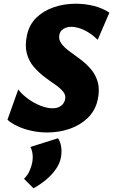

<svg xmlns="http://www.w3.org/2000/svg" viewBox="-20 -695 608 1032"><path d="M235 17Q190 17 149 8Q108 -1 75 -16.5Q42 -32 20 -51L78 -214Q100 -186 132 -163Q164 -140 198.5 -126.5Q233 -113 262 -113Q292 -113 309 -127Q326 -141 330 -161Q335 -184 318.5 -203.5Q302 -223 274 -242Q246 -261 216 -284Q186 -307 160.5 -337Q135 -367 124 -408.5Q113 -450 125 -506Q137 -562 174.5 -599Q212 -636 267.5 -655.5Q323 -675 387 -675Q438 -675 485 -663Q532 -651 568 -627L505 -481Q471 -515 433 -533Q395 -551 362 -551Q347 -551 333.5 -546Q320 -541 311 -531.5Q302 -522 299 -508Q294 -483 309.5 -461.5Q325 -440 352.5 -420Q380 -400 411.5 -376.5Q443 -353 468.5 -323.5Q494 -294 505.5 -253.5Q517 -213 505 -158Q492 -100 451.5 -61Q411 -22 354.5 -2.5Q298 17 235 17ZM160 317 109 266Q129 246 139 223Q149 200 153 180Q158 153 154.5 130Q151 107 143 95L292 48Q305 68 309 95.5Q313 123 307 154Q301 185 279 216Q257 247 226 272.5Q195 298 160 317Z"/></svg>

Font: Ysabeau Black
Style: Italic
Weight: 900
Italic angle: -12°
Version: Version 2.000;gftools[0.9.27.dev2+g8671c4b]